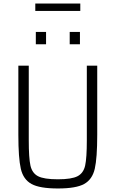

<svg xmlns="http://www.w3.org/2000/svg" viewBox="-20 -1060 655 1088"><path d="M180 -1040H435V-998H180ZM183 -879H241V-809H183ZM375 -879H433V-809H375ZM84 -297V-688H143V-265Q143 -165 152.5 -122Q162 -79 195.5 -61.5Q229 -44 308 -44Q386 -44 419.5 -61.5Q453 -79 462.5 -122Q472 -165 472 -265V-688H531V-297Q531 -164 517 -103.5Q503 -43 457 -17.5Q411 8 308 8Q205 8 158.5 -17.5Q112 -43 98 -103.5Q84 -164 84 -297Z"/></svg>

Font: Saira SemiCondensed Light
Style: Regular
Weight: 300
Width: 4
Designer: Hector Gatti with collaboration of the Omnibus-Type team
Foundry: Omnibus-Type
Version: Version 0.072; ttfautohint (v1.8)